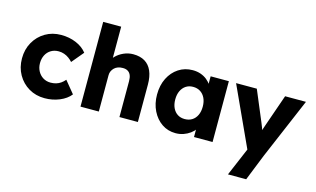

<svg xmlns="http://www.w3.org/2000/svg" viewBox="-108 -1065 2664 1619"><g transform="rotate(15 1223.5 -255.0)"><path d="M34 -266Q34 -345 69.5 -407.5Q105 -470 166 -506Q227 -542 304 -542Q375 -542 434.5 -517Q494 -492 529 -447L442 -343Q428 -359 409 -373Q390 -387 367 -395Q344 -403 319 -403Q281 -403 252 -385.5Q223 -368 207 -337Q191 -306 191 -266Q191 -228 207.5 -197Q224 -166 253 -148Q282 -130 319 -130Q345 -130 367 -136.5Q389 -143 407.5 -156Q426 -169 442 -188L528 -83Q494 -40 433.5 -15Q373 10 304 10Q227 10 166 -26Q105 -62 69.5 -124.5Q34 -187 34 -266Z M616 -740H773V-423L741 -411Q752 -447 780.5 -476.5Q809 -506 849 -524Q889 -542 933 -542Q993 -542 1034 -517.5Q1075 -493 1096 -444.5Q1117 -396 1117 -326V0H956V-313Q956 -345 947 -366Q938 -387 919.5 -397.5Q901 -408 874 -407Q853 -407 835 -400.5Q817 -394 804 -381.5Q791 -369 783.5 -353Q776 -337 776 -318V0H697Q669 0 649 0Q629 0 616 0Z M1213 -266Q1213 -347 1244 -409Q1275 -471 1329 -506.5Q1383 -542 1452 -542Q1490 -542 1521.5 -531Q1553 -520 1577 -500.5Q1601 -481 1618 -455.5Q1635 -430 1643 -401L1610 -405V-531H1769V0H1607V-128L1643 -129Q1635 -101 1617 -76Q1599 -51 1573 -32Q1547 -13 1515 -2Q1483 9 1447 9Q1380 9 1327.5 -26.5Q1275 -62 1244 -124.5Q1213 -187 1213 -266ZM1612 -266Q1612 -309 1597 -340.5Q1582 -372 1555 -389.5Q1528 -407 1491 -407Q1455 -407 1428.5 -389.5Q1402 -372 1387 -340.5Q1372 -309 1372 -266Q1372 -223 1387 -191.5Q1402 -160 1428.5 -143Q1455 -126 1491 -126Q1528 -126 1555 -143Q1582 -160 1597 -191.5Q1612 -223 1612 -266Z M1965 230 2086 -55 2088 27 1832 -531H2013L2125 -264Q2134 -244 2142 -221Q2150 -198 2154 -177L2132 -164Q2138 -179 2145.5 -201.5Q2153 -224 2162 -250L2260 -531H2442L2216 0L2124 230Z"/></g></svg>

Font: Mach
Style: Bold
Weight: 700
Version: Version 1.002